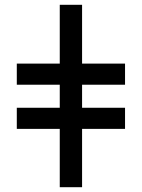

<svg xmlns="http://www.w3.org/2000/svg" viewBox="-20 -780 591 800"><path d="M229 0V-243H50V-331H229V-427H50V-515H229V-760H322V-515H501V-427H322V-331H501V-243H322V0Z"/></svg>

Font: Noto Serif
Style: Bold
Weight: 700
Designer: Monotype Design Team
Foundry: Monotype Imaging Inc.
Version: Version 2.014